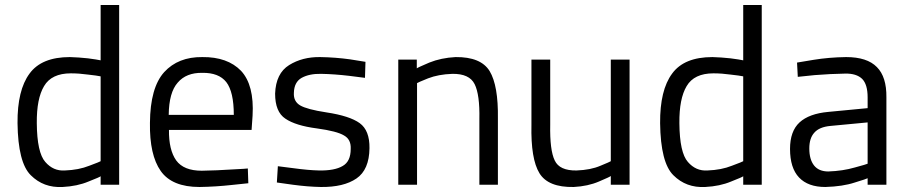

<svg xmlns="http://www.w3.org/2000/svg" viewBox="-20 -738 3637 767"><path d="M239 -57Q193 -54 161 -91Q128 -128 127 -246Q126 -344 156 -394Q186 -445 263 -445Q296 -445 332 -440Q368 -436 382 -433V-94Q380 -92 337 -76Q295 -59 239 -57ZM382 -718V-497Q369 -500 331 -505Q294 -509 259 -510Q146 -510 98 -444Q49 -378 50 -246Q52 -88 103 -38Q154 13 230 9Q289 6 334 -13Q380 -31 382 -34V0H456V-718Z M654 -279Q655 -369 690 -408Q724 -448 788 -447Q854 -448 884 -410Q914 -371 914 -279ZM786 -56Q714 -56 684 -97Q654 -139 655 -219H985L989 -276Q996 -398 943 -455Q889 -511 788 -510Q692 -511 636 -450Q580 -388 579 -247Q577 -119 622 -55Q667 9 777 9Q842 8 905 1Q967 -5 972 -6L970 -65Q966 -64 906 -61Q847 -57 786 -56Z M1440 -491Q1436 -492 1378 -501Q1320 -509 1259 -510Q1188 -511 1135 -478Q1082 -445 1079 -364Q1079 -291 1120 -264Q1161 -236 1246 -225Q1326 -214 1354 -197Q1383 -181 1381 -143Q1381 -93 1349 -75Q1317 -56 1255 -57Q1211 -58 1153 -66Q1096 -73 1090 -74L1086 -9Q1091 -8 1150 0Q1209 8 1262 9Q1353 10 1404 -25Q1455 -60 1456 -146Q1457 -217 1417 -246Q1377 -275 1284 -289Q1206 -301 1179 -317Q1152 -333 1154 -367Q1155 -410 1185 -427Q1216 -444 1263 -443Q1316 -442 1375 -435Q1433 -428 1438 -427Z M1646 -406Q1648 -408 1690 -425Q1731 -441 1787 -443Q1855 -444 1876 -402Q1897 -360 1895 -262V0H1969V-264Q1971 -396 1936 -454Q1901 -511 1800 -510Q1742 -507 1695 -488Q1648 -468 1645 -465V-500H1571V0H1646Z M2420 -94Q2418 -92 2379 -76Q2340 -59 2283 -57Q2215 -56 2196 -97Q2176 -138 2178 -240V-500H2103V-239Q2100 -103 2135 -46Q2170 11 2272 9Q2329 6 2373 -13Q2418 -32 2420 -35V0H2495V-500H2420Z M2806 -57Q2760 -54 2728 -91Q2695 -128 2694 -246Q2693 -344 2723 -394Q2753 -445 2830 -445Q2863 -445 2899 -440Q2935 -436 2949 -433V-94Q2947 -92 2904 -76Q2862 -59 2806 -57ZM2949 -718V-497Q2936 -500 2898 -505Q2861 -509 2826 -510Q2713 -510 2665 -444Q2616 -378 2617 -246Q2619 -88 2670 -38Q2721 13 2797 9Q2856 6 2901 -13Q2947 -31 2949 -34V0H3023V-718Z M3446 -84Q3443 -82 3395 -69Q3347 -55 3289 -53Q3251 -53 3232 -77Q3213 -101 3213 -145Q3213 -186 3233 -208Q3253 -231 3298 -235L3446 -249ZM3521 -349Q3522 -431 3483 -470Q3444 -510 3360 -510Q3291 -509 3230 -499Q3168 -489 3164 -488L3167 -431Q3172 -432 3235 -438Q3298 -443 3356 -444Q3401 -445 3424 -423Q3446 -401 3446 -349V-306L3289 -291Q3212 -284 3174 -249Q3136 -214 3136 -143Q3136 -67 3172 -29Q3208 9 3277 9Q3347 7 3395 -9Q3444 -24 3446 -26V0H3521Z"/></svg>

Font: RazerF5
Style: Regular
Weight: 400
Foundry: Razer Inc.
Version: Version 2